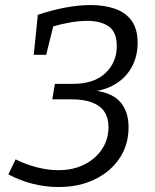

<svg xmlns="http://www.w3.org/2000/svg" viewBox="-20 -727 610 756"><path d="M210.4 9.4Q158.3 9.4 108.1 -3.5Q57.9 -16.3 12.9 -40.3L41.4 -99.5Q82 -79.2 125.8 -68.1Q169.7 -56.9 209.7 -56.9Q268.6 -56.9 313.1 -79.7Q357.5 -102.5 382.4 -140.8Q407.2 -179.1 407.2 -226.7Q407.2 -262 391.5 -286.3Q375.8 -310.6 343.5 -323.2Q311.2 -335.9 261 -335.9H186L196 -396.8H267.3Q350.3 -396.8 395 -439.1Q439.8 -481.4 439.8 -545.9Q439.8 -601.2 408.2 -623Q376.6 -644.8 323 -644.8Q290.7 -644.8 254.2 -638.3Q217.7 -631.8 179.1 -620.2L192.4 -634.2L161.8 -511.3H112.9L128.9 -668.7Q184.6 -687.4 237.5 -697.2Q290.3 -707.1 337 -707.1Q391.1 -707.1 432.8 -692.5Q474.5 -678 498.2 -645.4Q521.9 -612.7 521.9 -558.3Q521.9 -504.7 498.5 -462.5Q475.2 -420.3 433.2 -395.2Q391.1 -370 333.8 -365.7L330.5 -373Q413.8 -367 450 -329.2Q486.2 -291.4 486.2 -226Q486.2 -156.7 450.7 -103.7Q415.1 -50.7 353.1 -20.7Q291.1 9.4 210.4 9.4Z"/></svg>

Font: Bitter Thin
Style: Italic
Weight: 100
Italic angle: -9°
Designer: Sol Matas, and Bitter project Authors
Foundry: Sol Matas
Version: Version 2.002